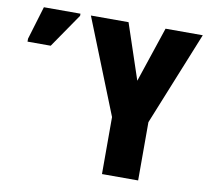

<svg xmlns="http://www.w3.org/2000/svg" viewBox="-79 -802 962 889"><g transform="rotate(10 402.0 -357.0)"><path d="M542 -454 629 -714H804L626 -274V0H456V-268L278 -714H455ZM10 -544V-558L57 -714H229V-704L119 -544Z"/></g></svg>

Font: Noto Sans ExtraCondensed Black
Style: Regular
Weight: 900
Width: 2
Designer: Monotype Design Team
Foundry: Monotype Imaging Inc.
Version: Version 2.013; ttfautohint (v1.8.4.7-5d5b)